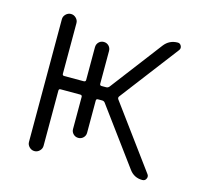

<svg xmlns="http://www.w3.org/2000/svg" viewBox="-82 -637 758 708"><g transform="rotate(15 297.0 -283.5)"><path d="M78.1 -48.8V-517.6Q78.1 -528.3 86.4 -536.6Q94.7 -544.9 106 -544.9Q117.2 -544.9 125.5 -536.6Q133.8 -528.3 133.8 -517.6V-324.2Q133.8 -317.4 140.6 -317.4H214.8Q222.7 -317.4 222.7 -324.2V-449.2Q222.7 -460.9 230.5 -468.8Q238.3 -476.6 249.5 -476.6Q260.7 -476.6 268.6 -468.8Q276.4 -460.9 276.4 -449.2V-324.2Q276.4 -317.4 283.2 -317.4H300.8Q307.6 -317.4 312.5 -323.2L461.9 -519.5Q481.4 -544.9 513.7 -544.9Q522.5 -544.9 526.9 -536.1Q531.2 -527.3 525.4 -519.5L356.4 -297.9Q351.6 -292 355.5 -286.1L531.2 -46.9Q534.2 -43 534.2 -38.1Q534.2 -34.2 532.2 -30.3Q528.3 -21.5 517.6 -21.5Q486.3 -21.5 467.8 -46.9L310.5 -260.7Q306.6 -266.6 298.8 -266.6H283.2Q276.4 -266.6 276.4 -259.8V-136.7Q276.4 -126 268.6 -118.2Q260.7 -110.4 249.5 -110.4Q238.3 -110.4 230.5 -118.2Q222.7 -126 222.7 -136.7V-259.8Q222.7 -266.6 214.8 -266.6H140.6Q133.8 -266.6 133.8 -259.8V-48.8Q133.8 -38.1 125.5 -29.8Q117.2 -21.5 106 -21.5Q94.7 -21.5 86.4 -29.8Q78.1 -38.1 78.1 -48.8Z"/></g></svg>

Font: Gen Jyuu Gothic P Light
Style: Regular
Weight: 200
Designer: [Source Han Sans]
Ryoko NISHIZUKA  (kana & ideographs); Paul D. Hunt (Latin, Greek & Cyrillic); Wenlong ZHANG  (bopomofo
Version: Version 1.002.20150607